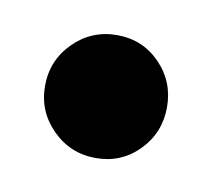

<svg xmlns="http://www.w3.org/2000/svg" viewBox="-33 -300 216 200"><g transform="rotate(10 74.5 -200.0)"><path d="M13 -200Q13 -227 32 -246Q51 -265 78 -265Q105 -265 123.5 -246Q142 -227 142 -200Q142 -173 123.5 -154Q105 -135 78 -135Q51 -135 32 -154Q13 -173 13 -200Z"/></g></svg>

Font: Fedorovsk Unicode
Style: Medium
Weight: 500
Designer: Aleksandr Andreev and Nikita Simmons
Version: Version 3.2